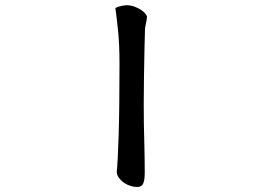

<svg xmlns="http://www.w3.org/2000/svg" viewBox="-20 -684 1040 750"><path d="M446.8 -432.6Q446.8 -261.7 443.4 -153.8Q439.9 -45.9 436 -13.2Q436 3.9 452.6 20Q466.8 34.7 489.3 42Q502.9 46.4 513.7 46.4Q521.5 46.4 525.9 44.9Q531.7 43.5 536.1 38.1Q545.4 26.4 545.4 -7.8Q545.4 -59.6 543.9 -116.7Q542.5 -173.8 542 -201.2Q541.5 -247.1 541.5 -277.8Q541.5 -309.1 542.5 -388.4Q543.5 -467.8 544.4 -495.6Q545.4 -541 546.4 -569.3Q546.4 -574.2 547.9 -581.1Q554.2 -610.4 554.2 -619.1Q554.2 -620.1 552.7 -623Q546.9 -634.3 532.7 -644Q522 -651.9 506.3 -657.7Q491.7 -663.6 473.6 -663.6Q459 -662.6 443.4 -658.2Q434.6 -655.3 430.7 -652.3Q435.1 -621.6 440.9 -566.9Q446.8 -512.2 446.8 -432.6Z"/></svg>

Font: Bakudai
Style: ExtraLight
Weight: 200
Version: Version 1.48